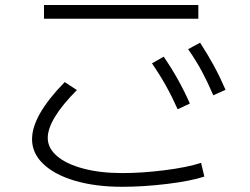

<svg xmlns="http://www.w3.org/2000/svg" viewBox="-20 -716 978 752"><path d="M105.5 -170.9Q105.5 -263.7 233.4 -394.5L281.2 -363.3Q224.6 -306.6 195.8 -259.3Q167 -211.9 167 -175.8Q167 -135.7 203.6 -104.5Q240.2 -73.2 306.6 -55.7Q373 -38.1 459 -38.1Q536.6 -38.1 625 -49.3Q713.4 -60.5 767.6 -78.1L780.3 -24.4Q726.6 -6.8 634.3 4.4Q542 15.6 459 15.6Q354.5 15.6 274.4 -7.8Q194.3 -31.2 149.9 -73.5Q105.5 -115.7 105.5 -170.9ZM152.3 -696.3H756.8V-642.6H152.3ZM575.2 -467.8 621.1 -494.1Q652.8 -447.8 677.2 -403.8Q701.7 -359.9 723.6 -310.5L675.8 -288.1Q654.3 -336.4 630.4 -379.4Q606.4 -422.4 575.2 -467.8ZM716.8 -523.4 763.7 -548.8Q794.4 -501.5 818.4 -457.3Q842.3 -413.1 863.3 -364.3L815.4 -342.8Q793.9 -393.1 770.8 -436.3Q747.6 -479.5 716.8 -523.4Z"/></svg>

Font: Pretendard Light
Style: Regular
Weight: 300
Designer: Base glyphs from Inter by Rasmus Andersson; Hangeul glyphs from Noto Sans CJK(Source Han Sans) by Jang Soo-young and Kan
Foundry: Kil Hyung-jin
Version: Version 1.309